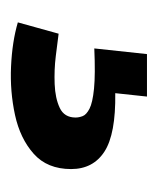

<svg xmlns="http://www.w3.org/2000/svg" viewBox="10 -56 280 339"><g transform="rotate(90 149.5 113.0)"><path d="M20 221 40 149Q55 151 79.5 154Q104 157 129 156Q154 155 171 147Q188 139 188 119Q188 113 185.5 106.5Q183 100 172.5 94.5Q162 89 137 86.5Q112 84 66 86L76 -7H151L145 49Q217 48 248 68Q279 88 279 127Q279 169 252 193Q225 217 183.5 226Q142 235 98 233Q54 231 20 221Z"/></g></svg>

Font: Bricolage Grotesque 12pt Bricolage Grotesque 10pt Regular
Style: Bold
Weight: 700
Designer: Mathieu Triay
Foundry: Atelier Triay
Version: Version 1.001; ttfautohint (v1.8.4.7-5d5b);gftools[0.9.33.de